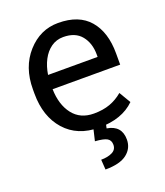

<svg xmlns="http://www.w3.org/2000/svg" viewBox="-138 -631 802 936"><g transform="rotate(-20 263.0 -163.0)"><path d="M398.5 -316.5V-329Q398.5 -388 367.2 -426.5Q336 -465 273.5 -465Q238 -465 210.5 -445.5Q183 -426 165.5 -392.5Q148 -359 141.5 -316.5ZM288 10Q176.5 10 112.2 -62.2Q48 -134.5 48 -253.5V-275.5Q48 -390.5 114 -464.2Q180 -538 273.5 -538Q381 -538 435 -475Q489 -412 489 -302.5V-243.5H138.5Q140.5 -162.5 179 -112.8Q217.5 -63 288 -63Q335.5 -63 371.8 -76.2Q408 -89.5 438 -115L473.5 -55Q407.5 10 288 10ZM247 212.5 243.5 160.5Q278 160.5 301.2 149Q324.5 137.5 324.5 112Q324.5 88.5 307.2 78.5Q290 68.5 245.5 65.5L261 0H326L320.5 26Q395 38 395 110.5Q395 156 358.8 184.2Q322.5 212.5 247 212.5Z"/></g></svg>

Font: Roberto Sans
Style: Regular
Weight: 400
Designer: Google (font) & Cristiano Sobral (main changes)
Version: Version 1.500; ttfautohint (v1.8.4.7-5d5b-dirty)